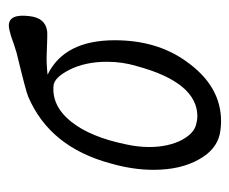

<svg xmlns="http://www.w3.org/2000/svg" viewBox="-64 -462 533 446"><g transform="rotate(-90 203.0 -239.5)"><path d="M388 -438Q384 -401 353 -397Q348 -396 299 -398Q280 -399 252 -396Q332 -357 332 -240Q332 -142 283 -74Q226 7 144 7Q129 7 114 4Q78 -4 56 -43Q31 -86 31 -150Q31 -198 46 -250Q84 -391 201 -441Q212 -446 303 -468Q323 -474 342 -481Q359 -486 366 -486Q394 -486 388 -438ZM272 -189Q282 -222 282 -258Q282 -309 263 -346Q246 -379 228 -382Q180 -387 143.5 -342Q107 -297 90 -213Q84 -186 84 -160Q84 -115 101 -83Q116 -56 136 -51Q147 -48 155 -48Q234 -48 272 -189Z"/></g></svg>

Font: GFS Baskerville
Style: Regular
Weight: 400
Designer: George Matthiopoulos
Foundry: George Matthiopoulos
Version: Version 1.0